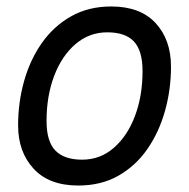

<svg xmlns="http://www.w3.org/2000/svg" viewBox="-20 -562 586 594"><path d="M222 12Q132 12 84 -40Q36 -92 36 -174Q36 -245 54.5 -311Q73 -377 109.5 -429Q146 -481 200 -511.5Q254 -542 324 -542Q414 -542 461.5 -490.5Q509 -439 509 -356Q509 -285 490.5 -219Q472 -153 436 -101Q400 -49 346.5 -18.5Q293 12 222 12ZM234 -68Q290 -68 332 -104.5Q374 -141 397.5 -203Q421 -265 421 -342Q421 -405 394.5 -433.5Q368 -462 312 -462Q256 -462 213.5 -425.5Q171 -389 147.5 -327Q124 -265 124 -188Q124 -124 151.5 -96Q179 -68 234 -68Z"/></svg>

Font: Geist Regular
Style: Italic
Weight: 400
Italic angle: -12°
Designer: Basement.studio, Andrés Briganti, Mateo Zaragoza
Foundry: Basement.studio, Vercel, Andrés Briganti, Guido Ferreyra, Mateo Zaragoza
Version: Version 1.500; ttfautohint (v1.8.4.7-5d5b)